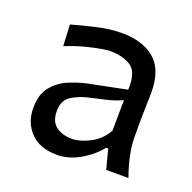

<svg xmlns="http://www.w3.org/2000/svg" viewBox="-84 -856 588 587"><g transform="rotate(20 209.5 -562.0)"><path d="M158.2 -352.5Q102.1 -352.5 71.8 -384Q41.5 -415.5 41.5 -462.9Q41.5 -508.3 63.5 -533.9Q85.4 -559.6 115 -571.5Q144.5 -583.5 167.5 -588.4L295.4 -614.3Q297.9 -671.9 271.5 -689.2Q245.1 -706.5 203.1 -706.5Q188 -706.5 146.7 -697.5Q105.5 -688.5 63 -671.4L59.6 -740.7Q88.9 -749 133.8 -759.8Q178.7 -770.5 219.2 -770.5Q286.1 -770.5 325.4 -737.5Q364.7 -704.6 364.7 -630.4Q364.7 -612.3 363.8 -584.5Q362.8 -556.6 362.8 -530.8V-484.9Q362.8 -432.6 388.2 -360.8H315.9L299.3 -424.3H292.5Q269.5 -395 232.9 -373.8Q196.3 -352.5 158.2 -352.5ZM185.1 -414.1Q209.5 -414.1 241.9 -430.4Q274.4 -446.8 293 -480L293.9 -579.6Q283.7 -574.7 265.1 -568.6Q246.6 -562.5 196.3 -551.8Q164.1 -545.4 138.2 -530Q112.3 -514.6 112.3 -479Q112.3 -443.8 133.1 -429Q153.8 -414.1 185.1 -414.1Z"/></g></svg>

Font: Pinar-FD Medium
Style: Regular
Weight: 500
Designer: Amin Abedi
Version: Version 3.000